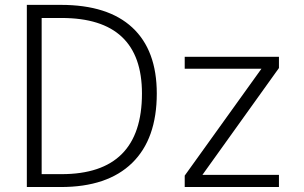

<svg xmlns="http://www.w3.org/2000/svg" viewBox="-20 -751 1221 772"><path d="M550.8 -375Q550.8 -678.7 227.5 -678.7H147.5V-50.8H227.5Q550.8 -50.8 550.8 -375ZM610.4 -375Q610.4 -192.4 511.2 -95.7Q412.1 1 224.6 1H87.9V-731.4H224.6Q414.1 -731.4 512.2 -640.1Q610.4 -548.8 610.4 -375ZM722.7 -522.5H1101.6V-477.5L793.9 -47.9H1101.6V1H722.7V-44.9L1031.2 -474.6H722.7Z"/></svg>

Font: Gen Shin Gothic Light
Style: Regular
Weight: 200
Designer: [Source Han Sans]
Ryoko NISHIZUKA  (kana & ideographs); Paul D. Hunt (Latin, Greek & Cyrillic); Wenlong ZHANG  (bopomofo
Version: Version 1.002.20150607